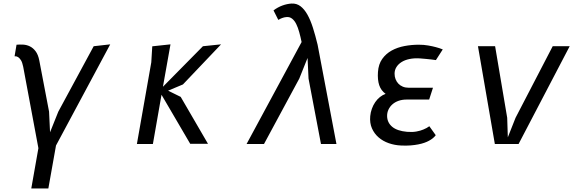

<svg xmlns="http://www.w3.org/2000/svg" viewBox="-20 -810 3290 1080"><path d="M73 -558.5Q90.5 -560 110.2 -559Q130 -558 148 -549.2Q166 -540.5 180.2 -521.8Q194.5 -503 201 -470L256 -182L261.5 -66L308 -182L507 -550L600 -560.5L295 8.5L252 250H156L196 23.5L110.5 -434.5Q105.5 -459.5 97.5 -471.8Q89.5 -484 81.5 -489Q72.5 -494.5 62 -493.5Z M750 0 831 -459.5 836.5 -549.5 939 -560.5 896.5 -322 1121.5 -550 1223.5 -560.5 1009 -335 925.5 -300 996.5 -265 1150 -1H1050L888.5 -277L840 0Z M1710 -484 1663.5 -368 1465 0H1367L1676.5 -573.5Q1670.5 -602.5 1663.2 -629Q1656 -655.5 1646.2 -675Q1636.5 -694.5 1622.8 -705.2Q1609 -716 1590.5 -714Q1578.5 -713 1566.8 -708.5Q1555 -704 1545.5 -698L1518.5 -751.5Q1542.5 -769.5 1568.5 -779Q1594.5 -788.5 1620 -790Q1648.5 -791.5 1670.2 -775Q1692 -758.5 1709.2 -727.8Q1726.5 -697 1740.2 -653.8Q1754 -610.5 1766.5 -558.5L1872.5 0H1785.5L1715.5 -368Z M2415.5 -316.5 2394 -250H2267Q2242.5 -250 2222.2 -243Q2202 -236 2187.5 -223.2Q2173 -210.5 2165 -193.2Q2157 -176 2157.5 -156Q2158.5 -120 2186.2 -96.8Q2214 -73.5 2269.5 -68.5Q2299 -66 2322.2 -70.2Q2345.5 -74.5 2361.5 -81.5Q2380.5 -89 2395 -100L2431 -49.5Q2418 -31.5 2392.5 -18Q2381.5 -12 2366.8 -6.8Q2352 -1.5 2332.8 2.2Q2313.5 6 2289.5 8Q2265.5 10 2236 8.5Q2200 7 2167 -4.5Q2134 -16 2109.8 -37Q2085.5 -58 2072.2 -88Q2059 -118 2062.5 -156.5Q2064.5 -178 2071.8 -198.2Q2079 -218.5 2090.5 -235.2Q2102 -252 2117 -264Q2132 -276 2149 -282Q2123 -301 2113 -331.2Q2103 -361.5 2106 -405Q2109 -449 2130 -478.5Q2151 -508 2183.2 -525.8Q2215.5 -543.5 2255.2 -551Q2295 -558.5 2335.5 -558.5Q2364 -558.5 2388.2 -554.2Q2412.5 -550 2431 -545Q2452.5 -539.5 2470.5 -532L2432 -472Q2419.5 -473.5 2405.5 -475.5Q2393 -477 2377 -478.5Q2361 -480 2342 -481.5Q2310.5 -483.5 2284.2 -478.2Q2258 -473 2239.2 -461.2Q2220.5 -449.5 2210 -432.8Q2199.5 -416 2199.5 -395.5Q2199.5 -379 2205 -364.8Q2210.5 -350.5 2220.5 -339.8Q2230.5 -329 2245.2 -322.8Q2260 -316.5 2278.5 -316.5Z M2763.5 0 2668.5 -550H2765L2833 -147.5L2836.5 -37.5L2880 -147.5L3089 -550H3184.5L2897 0Z"/></svg>

Font: B612 Mono
Style: Italic
Weight: 400
Italic angle: -10°
Version: Version 1.005